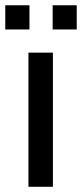

<svg xmlns="http://www.w3.org/2000/svg" viewBox="-27 -716 314 736"><path d="M-6.8 -695.8H85.9V-603H-6.8ZM174.8 -695.8H267.1V-603H174.8ZM82 -514.2H175.8V0H82Z"/></svg>

Font: Sarala
Style: Regular
Weight: 400
Designer: Andres Torresi
Foundry: Huerta Tipografica
Version: Version 1.004;PS 001.003;hotconv 1.0.70;makeotf.lib2.5.58329